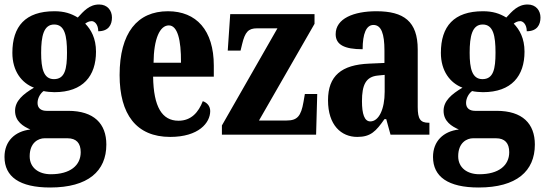

<svg xmlns="http://www.w3.org/2000/svg" viewBox="-27 -599 2424 854"><path d="M196 235C365 235 446 162 446 44C446 -49 391 -106 276 -106H180C158 -106 140 -116 140 -141C140 -165 155 -186 167 -194C177 -191 203 -189 215 -189C343 -189 400 -262 400 -369C400 -429 378 -467 352 -494C359 -499 368 -505 381 -505C393 -505 410 -491 410 -460C456 -460 471 -489 471 -521C471 -552 451 -579 414 -579C370 -579 345 -549 319 -521C289 -539 259 -549 215 -549C86 -549 28 -482 28 -364C28 -283 69 -230 124 -209C75 -180 40 -150 40 -106C40 -59 76 -37 108 -23C39 -15 -7 29 -7 99C-7 187 60 235 196 235ZM213 -247C167 -247 156 -294 156 -364C156 -438 167 -490 214 -490C261 -490 271 -440 271 -365C271 -293 262 -247 213 -247ZM199 176C146 176 105 148 105 96C105 35 144 16 171 16H273C313 16 332 38 332 78C332 137 285 176 199 176Z M730 10C857 10 908 -53 908 -105C908 -128 893 -143 875 -149C856 -100 824 -62 767 -62C694 -62 656 -123 654 -258H924V-307C924 -465 846 -549 720 -549C584 -549 505 -453 505 -265C505 -91 579 10 730 10ZM778 -320H656C657 -427 684 -486 724 -486C762 -486 779 -423 778 -320Z M960 0H1379L1384 -181H1329L1323 -146C1312 -82 1295 -63 1248 -63H1125L1372 -493V-536H997L986 -374H1043L1050 -403C1063 -457 1078 -473 1116 -473H1207L960 -41Z M1562 10C1622 10 1645 -15 1683 -69H1691L1710 0H1883V-53H1880C1843 -53 1831 -69 1831 -123V-379C1831 -504 1769 -549 1647 -549C1547 -549 1466 -517 1466 -447C1466 -400 1505 -380 1586 -380C1586 -449 1602 -488 1634 -488C1669 -488 1683 -449 1683 -374V-319L1615 -316C1492 -311 1432 -262 1432 -153C1432 -42 1491 10 1562 10ZM1620 -59C1594 -59 1583 -92 1583 -149C1583 -221 1600 -258 1654 -263L1684 -266V-191C1684 -113 1658 -59 1620 -59Z M2102 235C2271 235 2352 162 2352 44C2352 -49 2297 -106 2182 -106H2086C2064 -106 2046 -116 2046 -141C2046 -165 2061 -186 2073 -194C2083 -191 2109 -189 2121 -189C2249 -189 2306 -262 2306 -369C2306 -429 2284 -467 2258 -494C2265 -499 2274 -505 2287 -505C2299 -505 2316 -491 2316 -460C2362 -460 2377 -489 2377 -521C2377 -552 2357 -579 2320 -579C2276 -579 2251 -549 2225 -521C2195 -539 2165 -549 2121 -549C1992 -549 1934 -482 1934 -364C1934 -283 1975 -230 2030 -209C1981 -180 1946 -150 1946 -106C1946 -59 1982 -37 2014 -23C1945 -15 1899 29 1899 99C1899 187 1966 235 2102 235ZM2119 -247C2073 -247 2062 -294 2062 -364C2062 -438 2073 -490 2120 -490C2167 -490 2177 -440 2177 -365C2177 -293 2168 -247 2119 -247ZM2105 176C2052 176 2011 148 2011 96C2011 35 2050 16 2077 16H2179C2219 16 2238 38 2238 78C2238 137 2191 176 2105 176Z"/></svg>

Font: Noto Serif Bengali ExtraCondensed ExtraBold
Style: Regular
Weight: 800
Width: 2
Designer: Juan Bruce, Universal Thirst, Indian Type Foundry and the Monotype Design Team.
Foundry: Monotype Imaging Inc.
Version: Version 2.003